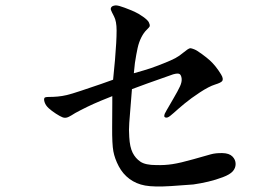

<svg xmlns="http://www.w3.org/2000/svg" viewBox="-20 -689 1040 713"><path d="M470 -358Q468 -333 465 -295.5Q462 -258 460 -232.5Q458 -207 460 -180Q462 -143 472.5 -122Q483 -101 501.5 -88.5Q520 -76 560 -76Q591 -75 620.5 -79.5Q650 -84 697.5 -97.5Q745 -111 763 -116Q781 -121 806 -120.5Q831 -120 843 -108Q855 -96 855 -80Q855 -65 844.5 -53Q834 -41 807.5 -31Q781 -21 753.5 -14.5Q726 -8 698 -4Q672 -2 615 2Q552 6 519 0Q486 -6 461 -24.5Q436 -43 421 -71.5Q406 -100 401 -127Q396 -154 396.5 -216.5Q397 -279 397 -307V-332Q349 -313 327 -303Q305 -293 280.5 -280.5Q256 -268 246 -261Q234 -254 230 -253Q221 -250 212 -253.5Q203 -257 187.5 -267Q172 -277 161 -287Q150 -297 146 -308.5Q142 -320 145 -325Q146 -329 162 -329Q178 -329 194.5 -330.5Q211 -332 228 -336Q245 -340 281 -352L355 -377L400 -393Q404 -430 407 -466Q410 -502 411.5 -528.5Q413 -555 413 -576Q413 -610 403.5 -628Q394 -646 392 -652Q390 -658 394 -663Q398 -668 410 -669Q420 -669 442.5 -660.5Q465 -652 479.5 -645.5Q494 -639 511 -627Q528 -615 532.5 -606.5Q537 -598 536 -592Q535 -588 524.5 -578Q514 -568 505 -550.5Q496 -533 491 -510.5Q486 -488 481 -455L477 -417Q520 -429 539 -435.5Q558 -442 587 -453.5Q616 -465 631 -473Q646 -481 662 -494.5Q678 -508 686 -510Q691 -510 701 -506Q711 -502 729.5 -488.5Q748 -475 759 -465Q770 -455 780.5 -442Q791 -429 801 -412.5Q811 -396 805 -388Q801 -382 778.5 -375Q756 -368 722.5 -346Q689 -324 665.5 -304.5Q642 -285 625.5 -270Q609 -255 602.5 -253Q596 -251 592 -254Q588 -256 592 -267Q594 -271 599 -280Q604 -289 622.5 -320.5Q641 -352 648.5 -368.5Q656 -385 654.5 -397.5Q653 -410 647 -414Q641 -418 623 -413L527 -379L470 -358Z"/></svg>

Font: ChillKai
Style: Regular
Weight: 400
Designer: ChillType
Foundry: 寒蝉字型
Version: Version 2.000